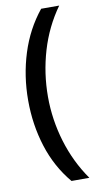

<svg xmlns="http://www.w3.org/2000/svg" viewBox="-97 -762 500 963"><g transform="rotate(-10 153.0 -280.5)"><path d="M42 -277Q42 -402 78 -516Q114 -630 186 -719H278Q210 -624 176.5 -510.5Q143 -397 143 -278Q143 -161 177 -48.5Q211 64 277 158H186Q113 71 77.5 -41Q42 -153 42 -277Z"/></g></svg>

Font: Noto Sans Lao Looped UI SmCd Med
Style: Regular
Weight: 500
Width: 4
Designer: Mark Frömberg, Ben Mitchell
Foundry: The Fontpad Ltd
Version: Version 1.001; ttfautohint (v1.8.4.7-5d5b)